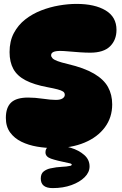

<svg xmlns="http://www.w3.org/2000/svg" viewBox="-20 -756 627 984"><path d="M258 3Q214 3 170 -4.5Q126 -12 90 -29.5Q54 -47 32 -77Q10 -107 10 -152Q10 -205 37 -230.5Q64 -256 124 -256Q159 -256 200 -250Q241 -244 266 -244Q289 -244 300.5 -251.5Q312 -259 312 -270Q312 -281 303 -287Q294 -293 275 -298Q256 -303 224 -309Q154 -322 111 -344.5Q68 -367 48.5 -402.5Q29 -438 29 -489Q29 -545 51 -586.5Q73 -628 109.5 -656.5Q146 -685 191 -702.5Q236 -720 283 -728Q330 -736 372 -736Q466 -736 521.5 -702.5Q577 -669 577 -603Q577 -551 544 -518.5Q511 -486 442 -486Q419 -486 389 -488Q359 -490 332 -492.5Q305 -495 289 -495Q265 -495 253.5 -489.5Q242 -484 242 -473Q242 -465 249 -457.5Q256 -450 274.5 -443Q293 -436 327 -428Q412 -408 462 -378.5Q512 -349 533.5 -310Q555 -271 555 -221Q555 -154 517.5 -103.5Q480 -53 413 -25Q346 3 258 3ZM250 208Q189 208 189 159Q189 134 204 122.5Q219 111 238 107Q270 100 296.5 99Q323 98 339 94Q343 94 345.5 91.5Q348 89 348 88Q348 86 344.5 83.5Q341 81 333 80Q269 67 241 57Q213 47 213 25Q213 5 227 -3Q241 -11 261 -11Q302 -11 343 1.5Q384 14 411.5 38Q439 62 439 97Q439 127 414 152Q389 177 346.5 192.5Q304 208 250 208Z"/></svg>

Font: DynaPuff
Style: Bold
Weight: 700
Designer: Toshi Omagari, Jennifer Daniel
Foundry: Google Fonts
Version: Version 2.000